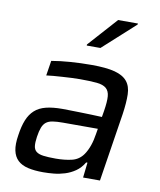

<svg xmlns="http://www.w3.org/2000/svg" viewBox="-84 -810 736 885"><g transform="rotate(10 284.0 -367.5)"><path d="M29 0ZM178 8Q137 8 107 1Q77 -6 59 -23Q41 -40 35 -68.5Q29 -97 36 -140Q42 -183 54 -212.5Q66 -242 86.5 -260.5Q107 -279 138.5 -287Q170 -295 215 -295Q226 -295 247.5 -294.5Q269 -294 295.5 -293.5Q322 -293 349.5 -292Q377 -291 401 -290L406 -320Q413 -364 411 -388.5Q409 -413 394.5 -425.5Q380 -438 350.5 -441Q321 -444 271 -444Q254 -444 232.5 -443Q211 -442 189 -440.5Q167 -439 147.5 -437.5Q128 -436 115 -434L126 -504Q166 -511 214 -514.5Q262 -518 313 -518Q382 -518 421.5 -507.5Q461 -497 480 -474Q499 -451 500 -413Q501 -375 493 -320L443 0H364L372 -71H366Q350 -44 327.5 -28.5Q305 -13 279.5 -5Q254 3 228 5.5Q202 8 178 8ZM224 -64Q266 -64 299.5 -72Q333 -80 353 -109Q379 -147 388 -209L392 -233H228Q200 -233 181 -230Q162 -227 150.5 -218Q139 -209 132.5 -192Q126 -175 122 -148Q118 -121 120 -104.5Q122 -88 133 -79Q144 -70 166 -67Q188 -64 224 -64ZM275 -602V-607L397 -743H490L489 -738L339 -602Z"/></g></svg>

Font: Azeri Sans
Style: Italic
Weight: 400
Designer: Hector Gatti & Omnibus-Type (original fonts) / Cristiano Sobral (main changes and remastering)
Foundry: Omnibus-Type
Version: Version 0.07;August 21, 2020;FontCreator 13.0.0.2681 64-bit;